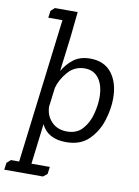

<svg xmlns="http://www.w3.org/2000/svg" viewBox="-147 -752 746 1030"><g transform="rotate(10 226.0 -237.5)"><path d="M183 195 161 213H-50L-45 175L-24 156H21L118 -631H41L46 -669L67 -688H191L177 -553L153 -360Q175 -399 210.5 -426.5Q246 -454 302 -454Q378 -454 418.5 -402Q459 -350 459 -264Q459 -207 439 -143.5Q419 -80 373.5 -35Q328 10 250 10Q150 10 115 -64L88 156H188ZM245 -47Q298 -47 329 -81.5Q360 -116 373 -165Q386 -214 386 -256Q386 -322 358.5 -359.5Q331 -397 282 -397Q226 -397 189.5 -354.5Q153 -312 141 -266L129 -169L128 -165Q128 -115 160 -81Q192 -47 245 -47Z"/></g></svg>

Font: Zilla Slab Regular
Style: Italic
Weight: 400
Italic angle: -6°
Designer: Typotheque.com
Foundry: Typotheque type foundry
Version: Version 1.1; 2017; ttfautohint (v1.6)